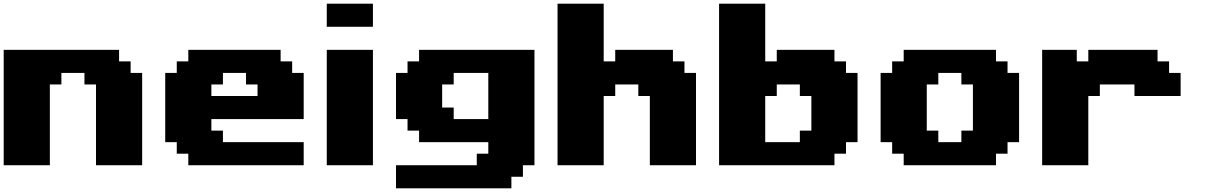

<svg xmlns="http://www.w3.org/2000/svg" viewBox="-20 -895 6540 1040"><path d="M500 0H750V-500H687.5V-562.5H625V-625H0V0H250V-437.5H312.5V-500H437.5V-437.5H500Z M1000 0H1625V-125H1187.5V-187.5H1125V-250H1625V-500H1562.5V-562.5H1500V-625H1000V-562.5H937.5V-500H875V-125H937.5V-62.5H1000ZM1375 -375H1125V-437.5H1187.5V-500H1312.5V-437.5H1375Z M1750 0H2000V-625H1750ZM1750 -750H2000V-875H1750Z M2125 125H2750V62.5H2812.5V0H2875V-625H2250V-562.5H2187.5V-500H2125V-250H2187.5V-187.5H2250V-125H2625V-62.5H2562.5V0H2125ZM2625 -250H2437.5V-312.5H2375V-437.5H2437.5V-500H2625Z M3500 0H3750V-500H3687.5V-562.5H3625V-625H3312.5V-562.5H3250V-875H3000V0H3250V-375H3312.5V-437.5H3437.5V-375H3500Z M3875 0H4500V-62.5H4562.5V-125H4625V-500H4562.5V-562.5H4500V-625H4187.5V-562.5H4125V-875H3875ZM4312.5 -125H4125V-375H4187.5V-437.5H4312.5V-375H4375V-187.5H4312.5Z M4875 0H5375V-62.5H5437.5V-125H5500V-500H5437.5V-562.5H5375V-625H4875V-562.5H4812.5V-500H4750V-125H4812.5V-62.5H4875ZM5187.5 -125H5062.5V-187.5H5000V-437.5H5062.5V-500H5187.5V-437.5H5250V-187.5H5187.5Z M5625 0H5875V-375H5937.5V-437.5H6125V-375H6375V-500H6312.5V-562.5H6250V-625H5875V-562.5H5812.5V-625H5625Z"/></svg>

Font: Faithful 32x
Style: Bold
Weight: 400
Foundry: Faithful Resource Pack
Version: Version 1.0; January 27, 2023